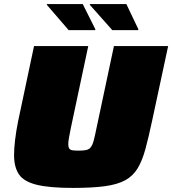

<svg xmlns="http://www.w3.org/2000/svg" viewBox="-20 -914 845 942"><path d="M338 8Q223 8 160 -7.5Q97 -23 73 -58.5Q49 -94 49 -153Q49 -185 54 -227.5Q59 -270 69 -320L147 -688H413L328 -288Q322 -259 318.5 -239Q315 -219 315 -206Q315 -192 320 -185Q325 -178 336.5 -176.5Q348 -175 367 -175Q390 -175 403.5 -178Q417 -181 425.5 -192Q434 -203 440 -225.5Q446 -248 454 -288L539 -688H805L726 -320Q709 -240 693.5 -183Q678 -126 655.5 -88.5Q633 -51 595 -30Q557 -9 495 -0.5Q433 8 338 8ZM447 -766H317L210 -890V-894H386L448 -770ZM658 -766H531L421 -890V-894H600L659 -770Z"/></svg>

Font: Saira Expanded Black
Style: Italic
Weight: 900
Width: 7
Italic angle: -12°
Designer: Hector Gatti with collaboration of the Omnibus-Type team
Foundry: Omnibus-Type
Version: Version 1.101